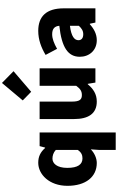

<svg xmlns="http://www.w3.org/2000/svg" viewBox="359 -1352 1200 1958"><g transform="rotate(-90 959.0 -373.0)"><path d="M409 207H587V-569H448L433 -513H429C385 -562 340 -583 278 -583C160 -583 43 -471 43 -285C43 -99 134 14 276 14C325 14 379 -11 415 -47L409 38ZM323 -132C262 -132 226 -178 226 -287C226 -392 271 -438 320 -438C350 -438 382 -429 409 -404V-180C384 -143 357 -132 323 -132Z M902 14C979 14 1032 -22 1079 -78H1083L1096 0H1241V-569H1063V-196C1033 -154 1008 -138 968 -138C923 -138 902 -161 902 -239V-569H724V-217C724 -75 777 14 902 14ZM1002 -655 1212 -835 1092 -953 914 -741Z M1528 14C1591 14 1644 -15 1691 -57H1696L1708 0H1853V-323C1853 -501 1770 -583 1623 -583C1534 -583 1453 -553 1378 -508L1440 -391C1497 -423 1544 -441 1589 -441C1647 -441 1671 -414 1675 -368C1453 -344 1359 -279 1359 -159C1359 -64 1423 14 1528 14ZM1589 -124C1552 -124 1528 -140 1528 -173C1528 -213 1564 -246 1675 -260V-169C1649 -141 1625 -124 1589 -124Z"/></g></svg>

Font: ChiuKong Gothic MN Heavy
Style: Regular
Weight: 900
Designer: Ryoko NISHIZUKA 西塚涼子 (kana, bopomofo & ideographs); Paul D. Hunt (Latin, Greek & Cyrillic); Sandoll Communications 산돌커뮤니
Foundry: Adobe
Version: Version 1.300